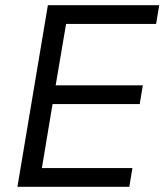

<svg xmlns="http://www.w3.org/2000/svg" viewBox="-20 -718 640 738"><path d="M47 0 164 -698H592L580 -626H234L194 -390H529L517 -318H182L141 -72H489L477 0Z"/></svg>

Font: IBM Plex Mono
Style: Italic
Weight: 400
Italic angle: -9°
Monospace: yes
Designer: Mike Abbink, Paul van der Laan, Pieter van Rosmalen
Foundry: Bold Monday
Version: Version 2.3